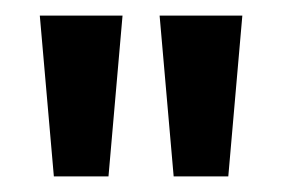

<svg xmlns="http://www.w3.org/2000/svg" viewBox="-20 -720 362 246"><path d="M49 -494 31 -700H137L119 -494ZM202.5 -494 184.5 -700H290.5L272.5 -494Z"/></svg>

Font: Cabin SemiCondensedMedium
Style: Regular
Weight: 500
Width: 4
Designer: Pablo Impallari
Foundry: Pablo Impallari. http://www.impallari.com Igino Marini. http://www.ikern.com
Version: Version 3.001